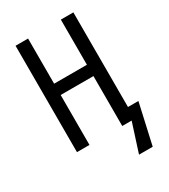

<svg xmlns="http://www.w3.org/2000/svg" viewBox="-217 -818 985 1116"><g transform="rotate(-30 275.5 -260.5)"><path d="M461 -79H531L470 193H378L440 0H377V-335H157V0H73V-714H157V-411H377V-714H461Z"/></g></svg>

Font: Noto Sans ExtraCondensed
Style: Regular
Weight: 400
Width: 2
Designer: Monotype Design Team
Foundry: Monotype Imaging Inc.
Version: Version 2.013; ttfautohint (v1.8.4.7-5d5b)